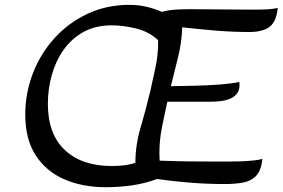

<svg xmlns="http://www.w3.org/2000/svg" viewBox="-20 -759 1179 801"><path d="M918 8.8Q846.7 8.8 775.1 3.2Q703.6 -2.4 635.3 -12.2Q584 6.8 530 14.4Q476.1 22 421.4 22Q324.7 22 248.8 -10.7Q172.9 -43.5 129.2 -110.6Q85.4 -177.7 85.4 -280.3Q85.4 -371.1 117.4 -453.6Q149.4 -536.1 207.8 -600.3Q266.1 -664.6 345.7 -701.7Q425.3 -738.8 520 -738.8Q555.7 -738.8 590.1 -731Q624.5 -723.1 655.3 -709.5Q684.1 -717.3 714.4 -719Q744.6 -720.7 774.4 -720.7Q836.9 -720.7 898.9 -719.7Q960.9 -718.8 1022.9 -718.8Q1038.6 -718.8 1060.3 -719Q1082 -719.2 1103.3 -720.7Q1124.5 -722.2 1138.7 -726.1Q1133.3 -668.5 1104.5 -647Q1075.7 -625.5 1020.5 -625.5Q950.2 -625.5 880.1 -631.3Q810.1 -637.2 740.2 -645Q738.3 -582 722.9 -521Q707.5 -460 692.9 -399.4Q742.2 -399.9 796.1 -401.4Q850.1 -402.8 898.2 -406.5Q946.3 -410.2 978.5 -417Q981.9 -388.2 970.7 -371.6Q959.5 -355 939.5 -346.9Q919.4 -338.9 896.2 -336.7Q873 -334.5 852.1 -334.5Q804.2 -334.5 761.2 -334.7Q718.3 -335 678.2 -334.5Q666.5 -282.2 655.8 -228.5Q645 -174.8 645 -121.6Q645 -103.5 646 -88.9Q706.5 -86.4 766.8 -85.7Q827.1 -85 887.7 -85Q903.8 -85 929.4 -85Q955.1 -85 983.4 -85.9Q1011.7 -86.9 1036.4 -89.4Q1061 -91.8 1074.7 -96.2Q1069.8 -47.4 1048.1 -25.1Q1026.4 -2.9 992.7 2.9Q959 8.8 918 8.8ZM446.3 -66.4Q471.2 -66.4 496.3 -69.1Q521.5 -71.8 544.9 -80.1Q544.9 -153.8 566.4 -226.3Q587.9 -298.8 604.5 -369.6H605Q616.2 -421.4 627.9 -474.1Q639.6 -526.9 639.6 -579.1Q639.6 -585.4 639.6 -591.3Q601.6 -627 547.9 -640.1Q494.1 -653.3 446.3 -653.3Q378.4 -653.3 328.1 -625.5Q277.8 -597.7 244.9 -550.5Q211.9 -503.4 195.8 -445.1Q179.7 -386.7 179.7 -326.2Q179.7 -199.7 250.5 -133.1Q321.3 -66.4 446.3 -66.4Z"/></svg>

Font: Lumanosimo
Style: Regular
Weight: 400
Designer: The DocRepair Project, Eduardo Rodriguez Tunni
Foundry: Google
Version: Version 1.010